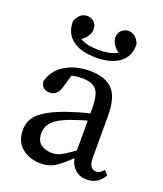

<svg xmlns="http://www.w3.org/2000/svg" viewBox="-138 -823 785 926"><g transform="rotate(20 254.5 -360.0)"><path d="M416 10Q380 10 356 -11Q332 -32 326 -67Q285 -27 254 -7Q223 13 179 13Q124 13 84.5 -18.5Q45 -50 45 -112Q45 -141 58.5 -166Q72 -191 108 -215Q144 -239 211 -263Q234 -271 264 -280Q294 -289 324 -296V-321Q324 -394 302 -418Q280 -442 230 -442Q219 -442 205.5 -441Q192 -440 176 -436L157 -371Q143 -323 105 -323Q63 -323 58 -364Q72 -421 124.5 -454.5Q177 -488 253 -488Q332 -488 370 -448.5Q408 -409 408 -314V-101Q408 -69 418 -55.5Q428 -42 444 -42Q457 -42 466 -48Q475 -54 483 -64L503 -42Q485 -13 463.5 -1.5Q442 10 416 10ZM134 -127Q134 -87 157 -70Q180 -53 214 -53Q229 -53 242.5 -57Q256 -61 275 -72.5Q294 -84 324 -106V-259Q298 -252 273 -243.5Q248 -235 232 -229Q189 -212 168 -194Q147 -176 140.5 -159Q134 -142 134 -127ZM256 -558Q178 -558 135 -591Q92 -624 93 -685Q98 -702 112 -717Q126 -732 150 -733Q168 -733 184 -720Q200 -707 200 -681Q200 -664 189 -647Q178 -630 160 -618Q181 -606 205 -601.5Q229 -597 256 -597Q283 -597 307 -601.5Q331 -606 352 -618Q334 -630 323 -647Q312 -664 312 -681Q312 -707 328 -720Q344 -733 362 -733Q386 -732 400 -717Q414 -702 419 -685Q421 -624 377.5 -591Q334 -558 256 -558Z"/></g></svg>

Font: Source Serif Pro
Style: Regular
Weight: 400
Designer: Frank Grießhammer
Foundry: Adobe Systems Incorporated
Version: Version 3.001;hotconv 1.0.111;makeotfexe 2.5.65597